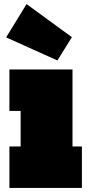

<svg xmlns="http://www.w3.org/2000/svg" viewBox="-20 -920 434 940"><path d="M110 -900 332 -738 261 -624 10 -737ZM335 -203H381V0H26V-203H81V-377H26V-580H335Z"/></svg>

Font: Hepta Slab Black
Style: Regular
Weight: 900
Designer: Michael LaGattuta
Foundry: Michael LaGattuta
Version: Version 1.102